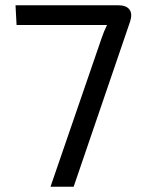

<svg xmlns="http://www.w3.org/2000/svg" viewBox="-20 -710 552 730"><path d="M39 -690H429Q460 -690 472 -674Q484 -658 475 -629L260 0H172L366 -564Q375 -591 387 -615H43Z"/></svg>

Font: Exo 2.0
Style: Regular
Weight: 400
Designer: Natanael Gama
Version: Version 1.001;PS 001.001;hotconv 1.0.70;makeotf.lib2.5.58329